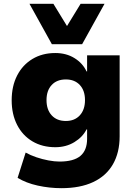

<svg xmlns="http://www.w3.org/2000/svg" viewBox="-20 -792 709 1003"><path d="M301 191Q238 191 177 177.5Q116 164 72 137L114 5Q139 19 170 29.5Q201 40 233 46Q265 52 291 52Q365 52 400 22.5Q435 -7 435 -67V-116H432Q412 -76 368.5 -49.5Q325 -23 269 -23Q201 -23 149.5 -53.5Q98 -84 69.5 -139.5Q41 -195 41 -268Q41 -342 69.5 -397.5Q98 -453 149.5 -484Q201 -515 269 -515Q326 -515 369 -488.5Q412 -462 432 -419H435V-503H605V-80Q605 5 570 66Q535 127 467 159Q399 191 301 191ZM324 -160Q370 -160 397 -189.5Q424 -219 424 -269Q424 -319 397 -348Q370 -377 324 -377Q277 -377 250 -348Q223 -319 223 -269Q223 -219 250 -189.5Q277 -160 324 -160ZM251 -561 134 -772H259L330 -656L401 -772H526L409 -561Z"/></svg>

Font: Nunito Sans 8pt Black
Style: Regular
Weight: 900
Version: Version 3.101;gftools[0.9.27]